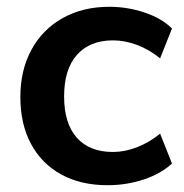

<svg xmlns="http://www.w3.org/2000/svg" viewBox="-20 -538 543 566"><path d="M40 -252Q40 -331 72.5 -391Q105 -451 164.5 -484.5Q224 -518 302 -518Q356 -518 406.5 -501Q457 -484 487 -454L452 -366Q420 -392 384 -405.5Q348 -419 313 -419Q245 -419 207 -376.5Q169 -334 169 -254Q169 -174 206.5 -132Q244 -90 313 -90Q348 -90 384 -104Q420 -118 452 -144L487 -56Q455 -26 404 -9Q353 8 297 8Q218 8 160 -24Q102 -56 71 -114.5Q40 -173 40 -252Z"/></svg>

Font: Muli
Style: Bold
Weight: 700
Designer: Vernon Adams
Foundry: Vernon Adams
Version: Version 2.001